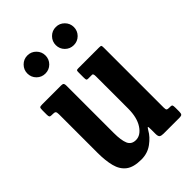

<svg xmlns="http://www.w3.org/2000/svg" viewBox="-222 -832 937 937"><g transform="rotate(-45 246.0 -363.5)"><path d="M55.5 -161.5V-428Q55.5 -442 51.5 -446Q47.5 -450 36 -450H28.5Q18 -450 15 -453.5Q12 -457 12 -468V-497.5Q12 -513 15 -516.5Q18 -520 33 -520H162Q173 -520 176.5 -516Q180 -512 180 -502.5V-174.5Q180 -123.5 191 -98.2Q202 -73 232.5 -73Q265.5 -73 289.8 -110Q314 -147 314 -209V-432Q314 -450 306.5 -450H279Q271.5 -450 269.5 -453.2Q267.5 -456.5 267.5 -469.5V-505.5Q267.5 -515 269.5 -517.5Q271.5 -520 281 -520H423.5Q435.5 -520 437.8 -517.5Q440 -515 440 -502.5V-89.5Q440 -76.5 443.5 -73.2Q447 -70 457.5 -70H466Q475.5 -70 477.8 -65.8Q480 -61.5 480 -48.5V-22Q480 -9 476 -4.5Q472 0 460 0H349.5Q334.5 0 327.8 -4.8Q321 -9.5 321 -27.5V-53.5Q321 -74.5 319 -76.8Q317 -79 308 -64Q292 -35 259.5 -11Q227 13 184 13Q130.5 13 103 -8.2Q75.5 -29.5 65.5 -68.8Q55.5 -108 55.5 -161.5ZM345.5 -615Q319.5 -615 301.2 -633.2Q283 -651.5 283 -677.5Q283 -703 301.2 -721.5Q319.5 -740 345.5 -740Q371.5 -740 389.8 -721.5Q408 -703 408 -677.5Q408 -651.5 389.8 -633.2Q371.5 -615 345.5 -615ZM149.5 -615Q123.5 -615 105.2 -633.2Q87 -651.5 87 -677.5Q87 -703 105.2 -721.5Q123.5 -740 149.5 -740Q175.5 -740 193.8 -721.5Q212 -703 212 -677.5Q212 -651.5 193.8 -633.2Q175.5 -615 149.5 -615Z"/></g></svg>

Font: Besley* Condensed Semi
Style: Regular
Weight: 600
Width: 3
Designer: Owen Earl
Foundry: indestructible type*
Version: Version 3.000; ttfautohint (v1.8.3)